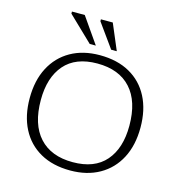

<svg xmlns="http://www.w3.org/2000/svg" viewBox="-132 -1046 1094 1172"><g transform="rotate(15 415.0 -460.0)"><path d="M412 -717Q523 -717 602 -672.5Q681 -628 723 -546.5Q765 -465 765 -354Q765 -241.5 722.2 -160Q679.5 -78.5 601.2 -34.2Q523 10 417.5 10Q307 10 228 -34.5Q149 -79 107 -160.5Q65 -242 65 -353Q65 -465.5 107.8 -547Q150.5 -628.5 228.5 -672.8Q306.5 -717 412 -717ZM419 -43Q556.5 -43 626.5 -123.8Q696.5 -204.5 696.5 -347Q696.5 -501 622.2 -582.5Q548 -664 410.5 -664Q273.5 -664 203.5 -583.2Q133.5 -502.5 133.5 -360Q133.5 -206 207.8 -124.5Q282 -43 419 -43ZM372 -767H333.5L177.5 -917V-930H258.5ZM504.5 -767H469L360.5 -918V-930H435.5Z"/></g></svg>

Font: Newsreader Caption Light
Style: Regular
Weight: 300
Designer: Hugues Gentile
Foundry: Production Type
Version: Version 1.001